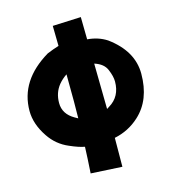

<svg xmlns="http://www.w3.org/2000/svg" viewBox="-125 -897 971 1079"><g transform="rotate(-15 360.5 -357.5)"><path d="M450 -522Q453 -368 454 -257Q461 -262 468 -266Q537 -307 537 -395Q537 -425 520 -465Q504 -505 450 -522ZM282 -670Q282 -710 280 -787L445 -794Q447 -713 447 -664Q511 -659 560 -627Q691 -531 691 -399Q691 -247 599 -163Q537 -106 454 -89L453 79L271 69Q277 -23 279 -84Q245 -90 193 -113Q124 -142 82 -205Q30 -282 30 -359Q30 -536 213 -645Q249 -660 282 -670ZM284 -248Q285 -291 285 -348Q285 -408 284 -504Q257 -486 237 -462Q202 -419 202 -359Q202 -294 266 -258Q274 -253 284 -248Z"/></g></svg>

Font: KN Bobohei
Style: Bold
Weight: 700
Designer: Kingnam Type Foundry
Version: Version 1.710;March 18, 2023